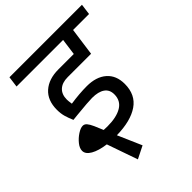

<svg xmlns="http://www.w3.org/2000/svg" viewBox="-244 -816 1131 1131"><g transform="rotate(-45 321.5 -250.5)"><path d="M185 -357Q185 -345 189 -319Q263 -330 324 -330Q402 -330 447 -291Q492 -252 492 -181Q492 -91 427 -46.5Q362 -2 245 0L310 149L232 188L165 -4Q105 -12 70 -32Q35 -52 35 -80Q35 -102 54 -125.5Q73 -149 98.5 -165.5Q124 -182 142 -182Q156 -182 166.5 -170Q177 -158 188.5 -132.5Q200 -107 212 -77Q222 -76 243 -76Q319 -76 362 -102Q405 -128 405 -181Q405 -220 377 -239.5Q349 -259 297 -259Q266 -259 166 -249L128 -245Q115 -275 108 -300Q101 -325 101 -356Q101 -434 148 -476Q195 -518 276 -518H404L418 -621H30L39 -689H643L634 -621H501L477 -447H282Q236 -447 210.5 -423.5Q185 -400 185 -357Z"/></g></svg>

Font: FiraGO
Style: Italic
Weight: 400
Italic angle: -8°
Designer: bBox Type GmbH
Foundry: bBox Type GmbH
Version: Version 1.001